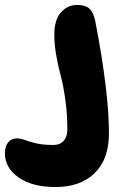

<svg xmlns="http://www.w3.org/2000/svg" viewBox="-172 -504 537 784"><path d="M55.2 259.8Q-40.5 259.8 -96.2 220.5Q-151.9 181.2 -151.9 122.1Q-151.9 93.3 -138.4 77.1Q-125 61 -103 61Q-87.9 61 -70.8 67.6Q-53.7 74.2 -25.1 81.1Q3.4 87.9 45.9 87.9Q73.2 87.9 88.1 71Q103 54.2 103 25.9Q103 -38.1 94.7 -97.2Q86.4 -156.2 76.4 -193.1Q66.4 -230 58.1 -275.6Q49.8 -321.3 49.8 -361.8Q49.8 -423.3 76.9 -453.6Q104 -483.9 143.1 -483.9Q174.8 -483.9 191.7 -470Q208.5 -456.1 216.8 -418.9Q272.9 -128.4 272.9 40Q272.9 146.5 214.4 203.1Q155.8 259.8 55.2 259.8Z"/></svg>

Font: Shantell Sans Irregular
Style: Regular
Weight: 800
Designer: Stephen Nixon, Anya Danilova, Shantell Martin
Foundry: Arrow Type
Version: Version 1.006;[9816181b4]